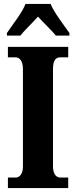

<svg xmlns="http://www.w3.org/2000/svg" viewBox="-20 -951 384 971"><path d="M15 -784V-771H83C103 -797 146 -837 172 -867C197 -839 246 -793 262 -771H331V-784C305 -822 254 -886 236 -931H109C92 -886 40 -822 15 -784ZM20 0H325V-53H285C265 -53 248 -70 248 -110V-600C248 -647 262 -661 285 -661H325V-714H20V-661H59C76 -661 96 -647 96 -601V-109C96 -67 76 -53 59 -53H20Z"/></svg>

Font: Noto Serif Bengali ExtraCondensed ExtraBold
Style: Regular
Weight: 800
Width: 2
Designer: Juan Bruce, Universal Thirst, Indian Type Foundry and the Monotype Design Team.
Foundry: Monotype Imaging Inc.
Version: Version 2.003